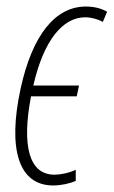

<svg xmlns="http://www.w3.org/2000/svg" viewBox="-20 -558 348 588"><path d="M143 10C167 10 194 4 212 -4V-38C191 -28 165 -23 147 -23C69 -23 46 -111 75 -263H215L222 -296H82C114 -435 172 -505 241 -505C260 -505 280 -499 295 -491L308 -522C289 -533 267 -538 243 -538C150 -538 79 -452 43 -286C3 -101 37 10 143 10Z"/></svg>

Font: Noto Sans ExtraCondensed ExtraLight
Style: Italic
Weight: 200
Width: 2
Italic angle: -12°
Designer: Monotype Design Team
Foundry: Monotype Imaging Inc.
Version: Version 2.013